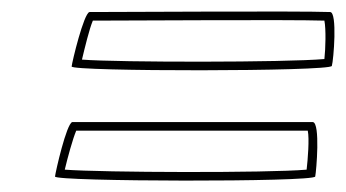

<svg xmlns="http://www.w3.org/2000/svg" viewBox="-20 -501 604 335"><path d="M76 -193C75 -184 528 -183 530 -193C532 -203 539 -286 526 -288H106C96 -285 77 -202 76 -193ZM105 -385C104 -376 557 -376 559 -386C562 -396 569 -480 556 -480C502 -482 190 -480 136 -480C126 -477 106 -394 105 -385ZM93 -205C98 -226 107 -259 113 -273H517C520 -259 517 -222 515 -205C447 -199 157 -200 93 -205ZM123 -397C128 -418 136 -451 142 -465C213 -465 482 -467 546 -465C549 -450 548 -416 546 -398C479 -392 187 -392 123 -397Z"/></svg>

Font: Ampere
Style: OuLnIta
Weight: 400
Version: Version 1